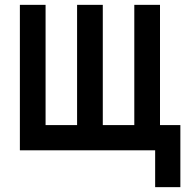

<svg xmlns="http://www.w3.org/2000/svg" viewBox="-20 -620 790 792"><path d="M620 0H62V-600H168V-104H298V-600H404V-104H534V-600H640V-104H724V152H620Z"/></svg>

Font: Martian Mono VF sWd Rg
Style: Regular
Weight: 400
Width: 6
Monospace: yes
Designer: Roman Shamin
Foundry: Evil Martians
Version: Version 1.100